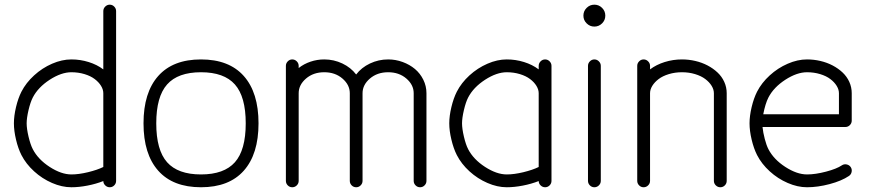

<svg xmlns="http://www.w3.org/2000/svg" viewBox="-20 -789 3666 809"><path d="M280.8 -538.6Q318.4 -538.6 353.6 -527.6Q388.9 -516.6 415.3 -496.6V-742.2Q415.3 -753.2 423.3 -761.2Q431.4 -769.3 442.4 -769.3Q453.4 -769.3 461.3 -761.2Q469.2 -753.2 469.2 -742.2V-71.8V-68.6V-26.9Q469.2 -15.9 461.3 -7.9Q453.4 0 442.4 0Q431.6 0 423.6 -7.7Q415.5 -15.4 415.3 -26.1Q384.3 -13.9 348.5 -7Q312.7 0 280.8 0Q241 0 199.3 -18.1Q157.7 -36.1 123.7 -67.1Q89.6 -98.1 70.3 -135.7Q56.4 -163.1 47.5 -200.6Q38.6 -238 38.6 -269.3Q38.6 -300.5 47.5 -337.9Q56.4 -375.2 70.3 -402.6Q89.6 -440.2 123.7 -471.3Q157.7 -502.4 199.3 -520.5Q241 -538.6 280.8 -538.6ZM280.8 -54Q311.8 -54 350.7 -63.4Q389.6 -72.8 415.3 -85.4V-396.2Q415.3 -411.9 405.6 -427.5Q396 -443.1 379 -455.9Q362.1 -468.8 336.2 -476.7Q310.3 -484.6 280.8 -484.6Q238.3 -484.6 189.3 -452.9Q140.4 -421.1 118.2 -378.2Q108.2 -358.9 100.2 -325.3Q92.3 -291.7 92.3 -269.3Q92.3 -246.8 100.2 -213.3Q108.2 -179.7 118.2 -160.4Q140.4 -117.4 189.3 -85.7Q238.3 -54 280.8 -54Z M684.1 -433.2Q638.4 -381.8 638.4 -269.3Q638.4 -156.7 684.1 -105.3Q729.7 -54 826.9 -54Q924.1 -54 969.7 -105.3Q1015.4 -156.7 1015.4 -269.3Q1015.4 -381.8 969.7 -433.2Q924.1 -484.6 826.9 -484.6Q729.7 -484.6 684.1 -433.2ZM646.7 -69.8Q584.7 -139.6 584.7 -269.3Q584.7 -398.9 646.7 -468.8Q708.7 -538.6 826.9 -538.6Q945.1 -538.6 1007.2 -468.8Q1069.3 -398.9 1069.3 -269.3Q1069.3 -139.6 1007.2 -69.8Q945.1 0 826.9 0Q708.7 0 646.7 -69.8Z M1723.1 -26.9V-396.2Q1723.1 -431.4 1692.3 -458Q1661.4 -484.6 1615.5 -484.6Q1569.6 -484.6 1538.6 -458Q1507.6 -431.4 1507.6 -396.2V-26.9Q1507.6 -15.9 1499.6 -7.9Q1491.7 0 1480.7 0Q1469.7 0 1461.8 -7.9Q1453.9 -15.9 1453.9 -26.9V-396.2Q1453.9 -431.4 1423 -458Q1392.1 -484.6 1346.2 -484.6Q1300.3 -484.6 1269.4 -458Q1238.5 -431.4 1238.5 -396.2V-26.9Q1238.5 -15.9 1230.5 -7.9Q1222.4 0 1211.4 0Q1200.4 0 1192.5 -7.9Q1184.6 -15.9 1184.6 -26.9V-511.5Q1184.6 -522.5 1192.5 -530.5Q1200.4 -538.6 1211.4 -538.6Q1222.4 -538.6 1230.5 -530.5Q1238.5 -522.5 1238.5 -511.5V-502.4Q1260.5 -519.8 1288.5 -529.2Q1316.4 -538.6 1346.2 -538.6Q1386.7 -538.6 1422.6 -521.5Q1458.5 -504.4 1480.7 -475.1Q1502.9 -504.4 1538.9 -521.5Q1575 -538.6 1615.5 -538.6Q1647.2 -538.6 1676.8 -527.7Q1706.3 -516.8 1728.4 -498.3Q1750.5 -479.7 1763.7 -453Q1776.9 -426.3 1776.9 -396.2V-26.9Q1776.9 -15.9 1768.9 -7.9Q1761 0 1750 0Q1739 0 1731.1 -7.9Q1723.1 -15.9 1723.1 -26.9Z M2115.2 -538.6Q2152.8 -538.6 2188.1 -527.6Q2223.4 -516.6 2249.8 -496.6V-511.5Q2249.8 -522.5 2257.8 -530.5Q2265.9 -538.6 2276.9 -538.6Q2287.8 -538.6 2295.8 -530.5Q2303.7 -522.5 2303.7 -511.5V-71.8V-68.6V-26.9Q2303.7 -15.9 2295.8 -7.9Q2287.8 0 2276.9 0Q2266.1 0 2258.1 -7.7Q2250 -15.4 2249.8 -26.1Q2218.8 -13.9 2183 -7Q2147.2 0 2115.2 0Q2075.4 0 2033.8 -18.1Q1992.2 -36.1 1958.1 -67.1Q1924.1 -98.1 1904.8 -135.7Q1890.9 -163.1 1882 -200.6Q1873 -238 1873 -269.3Q1873 -300.5 1882 -337.9Q1890.9 -375.2 1904.8 -402.6Q1924.1 -440.2 1958.1 -471.3Q1992.2 -502.4 2033.8 -520.5Q2075.4 -538.6 2115.2 -538.6ZM2115.2 -54Q2146.2 -54 2185.2 -63.4Q2224.1 -72.8 2249.8 -85.4V-396.2Q2249.8 -411.9 2240.1 -427.5Q2230.5 -443.1 2213.5 -455.9Q2196.5 -468.8 2170.7 -476.7Q2144.8 -484.6 2115.2 -484.6Q2072.8 -484.6 2023.8 -452.9Q1974.9 -421.1 1952.6 -378.2Q1942.6 -358.9 1934.7 -325.3Q1926.8 -291.7 1926.8 -269.3Q1926.8 -246.8 1934.7 -213.3Q1942.6 -179.7 1952.6 -160.4Q1974.9 -117.4 2023.8 -85.7Q2072.8 -54 2115.2 -54Z M2511.5 -511.5V-26.9Q2511.5 -15.9 2503.4 -7.9Q2495.4 0 2484.4 0Q2473.4 0 2465.5 -7.9Q2457.5 -15.9 2457.5 -26.9V-511.5Q2457.5 -522.5 2465.5 -530.5Q2473.4 -538.6 2484.4 -538.6Q2495.4 -538.6 2503.4 -530.5Q2511.5 -522.5 2511.5 -511.5ZM2451.8 -690.6Q2438.2 -704.1 2438.2 -723.1Q2438.2 -742.2 2451.8 -755.7Q2465.3 -769.3 2484.4 -769.3Q2503.4 -769.3 2517 -755.7Q2530.5 -742.2 2530.5 -723.1Q2530.5 -704.1 2517 -690.6Q2503.4 -677 2484.4 -677Q2465.3 -677 2451.8 -690.6Z M2988 -26.9V-396.2Q2988 -411.9 2978.4 -427.5Q2968.8 -443.1 2951.8 -455.9Q2934.8 -468.8 2908.9 -476.7Q2883.1 -484.6 2853.5 -484.6Q2824 -484.6 2798.1 -476.7Q2772.2 -468.8 2755.2 -455.9Q2738.3 -443.1 2728.6 -427.5Q2719 -411.9 2719 -396.2V-26.9Q2719 -15.9 2710.9 -7.9Q2702.9 0 2691.9 0Q2680.9 0 2673 -7.9Q2665 -15.9 2665 -26.9V-511.5Q2665 -522.5 2673 -530.5Q2680.9 -538.6 2691.9 -538.6Q2702.9 -538.6 2710.9 -530.5Q2719 -522.5 2719 -511.5V-496.6Q2745.4 -516.6 2780.6 -527.6Q2815.9 -538.6 2853.5 -538.6Q2882.3 -538.6 2910 -532.1Q2937.7 -525.6 2961.4 -513.2Q2985.1 -500.7 3003.3 -483.6Q3021.5 -466.6 3031.7 -444Q3042 -421.4 3042 -396.2V-26.9Q3042 -15.9 3034.1 -7.9Q3026.1 0 3015.1 0Q3004.2 0 2996.1 -7.9Q2988 -15.9 2988 -26.9Z M3196 -307.6H3514.9V-396.2Q3514.9 -411.9 3505.2 -427.5Q3495.6 -443.1 3478.6 -455.9Q3461.7 -468.8 3435.8 -476.7Q3409.9 -484.6 3380.4 -484.6Q3337.9 -484.6 3288.9 -452.9Q3240 -421.1 3217.8 -378.2Q3204.6 -352.3 3196 -307.6ZM3557.1 -47.6Q3525.9 -26.6 3475.7 -13.3Q3425.5 0 3380.4 0Q3340.6 0 3299 -18.1Q3257.3 -36.1 3223.3 -67.1Q3189.2 -98.1 3169.9 -135.7Q3156 -163.1 3147.1 -200.6Q3138.2 -238 3138.2 -269.3Q3138.2 -300.5 3147.1 -337.9Q3156 -375.2 3169.9 -402.6Q3189.2 -440.2 3223.3 -471.3Q3257.3 -502.4 3299 -520.5Q3340.6 -538.6 3380.4 -538.6Q3409.2 -538.6 3436.9 -532.1Q3464.6 -525.6 3488.3 -513.2Q3512 -500.7 3530.2 -483.6Q3548.3 -466.6 3558.6 -444Q3568.8 -421.4 3568.8 -396.2V-280.8Q3568.8 -269.8 3560.9 -261.8Q3553 -253.9 3542 -253.9H3192.9Q3195.3 -230.5 3202.4 -203.4Q3209.5 -176.3 3217.8 -160.4Q3240 -117.4 3288.9 -85.7Q3337.9 -54 3380.4 -54Q3415.8 -54 3460.6 -65.8Q3505.4 -77.6 3527.1 -92.3Q3536.1 -98.4 3547.2 -96.2Q3558.3 -94 3564.5 -85Q3570.6 -75.9 3568.4 -64.8Q3566.2 -53.7 3557.1 -47.6Z"/></svg>

Font: Tecnico
Style: Fino
Weight: 400
Version: Version 1.3